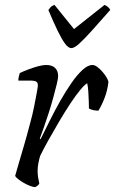

<svg xmlns="http://www.w3.org/2000/svg" viewBox="-20 -766 471 786"><path d="M124 0Q116 0 103 -5Q90 -10 77 -17.5Q64 -25 54 -33Q44 -41 42 -46Q46 -61 55.5 -93Q65 -125 78 -169.5Q91 -214 104 -264Q113 -296 119.5 -329Q126 -362 130.5 -386Q135 -410 135 -417Q135 -428 128 -432Q121 -436 108 -436H55Q55 -444 57 -452.5Q59 -461 61 -467Q78 -475 98 -482.5Q118 -490 137 -495Q156 -500 169 -500Q193 -500 205.5 -488Q218 -476 218 -454Q218 -445 212.5 -422Q207 -399 198.5 -368Q190 -337 179.5 -304Q169 -271 159 -243Q149 -215 143 -199L146 -196Q163 -230 183.5 -271.5Q204 -313 227 -353.5Q250 -394 273 -427Q296 -460 318 -480Q340 -500 358 -500Q368 -500 379 -491.5Q390 -483 400 -471.5Q410 -460 416.5 -448.5Q423 -437 424 -431Q420 -396 408.5 -366Q397 -336 383 -313Q371 -313 360.5 -315.5Q350 -318 344 -322Q344 -331 343.5 -350.5Q343 -370 341.5 -391.5Q340 -413 337 -425Q328 -421 309.5 -399Q291 -377 268.5 -343Q246 -309 223 -270Q200 -231 179 -193.5Q158 -156 144 -127Q140 -113 137 -97.5Q134 -82 134 -66Q134 -53 136 -40Q138 -27 141 -14Q139 -11 135.5 -7.5Q132 -4 124 0ZM272 -569Q260 -569 246.5 -587Q233 -605 216 -640Q199 -675 178 -725Q182 -731 187 -736.5Q192 -742 203 -746L283 -647L408 -746Q417 -742 423.5 -736Q430 -730 431 -725Q387 -675 355.5 -640Q324 -605 304 -587Q284 -569 272 -569Z"/></svg>

Font: Texturina 12pt Light
Style: Italic
Weight: 300
Italic angle: -11°
Designer: Guillermo Torres Carreño
Foundry: Omnibus-Type
Version: Version 1.002